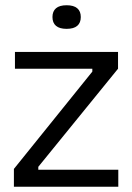

<svg xmlns="http://www.w3.org/2000/svg" viewBox="-20 -712 504 732"><path d="M33 0V-68L332 -439V-450H37V-514H430V-450L126 -76V-65H431V0ZM234 -602Q207 -602 193.5 -613.5Q180 -625 180 -647Q180 -669 193.5 -680.5Q207 -692 234 -692Q261 -692 274.5 -680.5Q288 -669 288 -647Q288 -625 274.5 -613.5Q261 -602 234 -602Z"/></svg>

Font: Bricolage Grotesque 36pt Light
Style: Regular
Weight: 300
Designer: Mathieu Triay
Foundry: Atelier Triay
Version: Version 1.001;gftools[0.9.33.dev8+g029e19f]